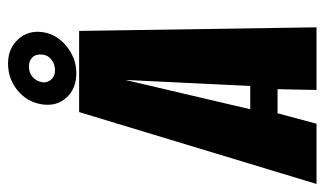

<svg xmlns="http://www.w3.org/2000/svg" viewBox="-219 -623 808 478"><g transform="rotate(-90 185.0 -384.0)"><path d="M-34 0 145 -591H347L356 0H200L202 -97H142L116 0ZM152 -165H210L225 -476ZM242 -598Q203 -598 181 -622.5Q159 -647 164 -682Q169 -719 198 -743.5Q227 -768 266 -768Q303 -768 326 -743Q349 -718 344 -682Q339 -647 309 -622.5Q279 -598 242 -598ZM249 -651Q264 -651 275.5 -660Q287 -669 288 -682Q290 -698 281.5 -707Q273 -716 258 -716Q243 -716 232.5 -707Q222 -698 219 -682Q218 -669 226.5 -660Q235 -651 249 -651Z"/></g></svg>

Font: Alumni Sans ExtraBold
Style: Italic
Weight: 800
Italic angle: -8°
Designer: Robert E. Leuschke
Foundry: Robert E. Leuschke
Version: Version 1.016